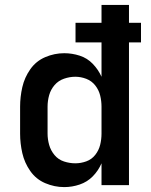

<svg xmlns="http://www.w3.org/2000/svg" viewBox="-20 -755 616 783"><path d="M242 8Q274 8 305 -2.5Q336 -13 358.5 -36Q381 -59 394 -89V0H506V-582H555V-662H506V-735H394V-662H288V-582H394V-442Q381 -471 358.5 -494.5Q336 -518 305 -528Q274 -538 242 -538Q202 -538 164.5 -522Q127 -506 103.5 -472.5Q80 -439 71 -399.5Q62 -360 62 -320V-210Q62 -170 71 -130.5Q80 -91 103.5 -57.5Q127 -24 164.5 -8Q202 8 242 8ZM287 -89Q264 -89 241 -96.5Q218 -104 202.5 -122.5Q187 -141 180.5 -164Q174 -187 174 -210V-320Q174 -344 180.5 -367Q187 -390 202.5 -408Q218 -426 241 -434Q264 -442 287 -442Q310 -442 332 -433.5Q354 -425 368.5 -406.5Q383 -388 388.5 -365.5Q394 -343 394 -320V-210Q394 -187 388.5 -164.5Q383 -142 368.5 -123.5Q354 -105 332 -97Q310 -89 287 -89Z"/></svg>

Font: Iosevka Sparkle Semibold
Style: Regular
Weight: 600
Designer: Belleve Invis
Foundry: Belleve Invis
Version: Version 4.5.0; ttfautohint (v1.8.3)